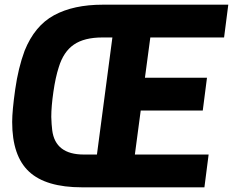

<svg xmlns="http://www.w3.org/2000/svg" viewBox="-20 -800 995 820"><path d="M394 -140 460 -640H417Q340 -640 295.5 -609.5Q251 -579 231 -513Q217 -470 208 -407.5Q199 -345 199 -301Q200 -267 203 -244Q216 -140 338 -140ZM853 0H330Q176 0 104 -67Q32 -134 32 -279Q32 -327 45 -418.5Q58 -510 85 -583Q128 -690 211 -735Q294 -780 419 -780H955L937 -640H622L599 -468H864L846 -328H581L556 -140H871Z"/></svg>

Font: Tanohe Sans
Style: Bold Italic
Weight: 700
Designer: Village Type and Design LLC & Cristiano Sobral
Foundry: Cooper Hewitt Smithsonian Design Museum
Version: Version 1.00;September 29, 2021;FontCreator 13.0.0.2655 64-b